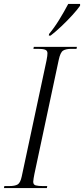

<svg xmlns="http://www.w3.org/2000/svg" viewBox="-43 -951 425 971"><path d="M-23 0 -21 -10H4Q32 -10 46 -18Q60 -26 67 -59L192 -644Q195 -659 196 -667.5Q197 -676 197 -682Q197 -695 185.5 -699.5Q174 -704 151 -704H126L128 -714H346L344 -704H319Q290 -704 276 -695Q262 -686 254 -648L131 -71Q129 -60 127 -49Q125 -38 125 -32Q125 -17 137.5 -13.5Q150 -10 173 -10H196L194 0ZM205 -779Q231 -810 256 -850.5Q281 -891 302 -931H362V-922Q348 -902 323 -874.5Q298 -847 268.5 -819Q239 -791 213 -771H204Z"/></svg>

Font: Noto Serif Display ExtraCondensed Light
Style: Italic
Weight: 300
Width: 2
Italic angle: -12°
Designer: Monotype Design Team
Foundry: Monotype Imaging Inc.
Version: Version 2.009